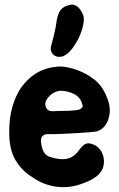

<svg xmlns="http://www.w3.org/2000/svg" viewBox="-20 -793 508 818"><path d="M331.1 -736.3C331.1 -737.3 330.1 -738.3 330.1 -738.3C317.4 -762.7 303.7 -773.4 285.2 -773.4C282.2 -773.4 278.3 -772.5 274.4 -771.5C252 -765.6 241.2 -755.9 233.4 -743.2C226.6 -729.5 221.7 -712.9 219.7 -692.4C218.8 -678.7 201.2 -607.4 200.2 -605.5C195.3 -592.8 194.3 -582 199.2 -571.3C204.1 -561.5 210.9 -555.7 219.7 -552.7C223.6 -551.8 227.5 -550.8 232.4 -550.8C237.3 -550.8 242.2 -551.8 247.1 -552.7C269.5 -561.5 285.2 -581.1 297.9 -600.6C318.4 -631.8 332 -667 335.9 -696.3C336.9 -700.2 336.9 -704.1 336.9 -708C337.9 -717.8 335.9 -727.5 331.1 -736.3ZM155.3 -183.6C154.3 -199.2 152.3 -210.9 170.9 -219.7C173.8 -220.7 179.7 -221.7 184.6 -221.7C227.5 -219.7 380.9 -229.5 392.6 -233.4C424.8 -242.2 441.4 -274.4 445.3 -300.8C451.2 -322.3 446.3 -352.5 436.5 -376C416 -429.7 388.7 -450.2 364.3 -466.8C324.2 -494.1 254.9 -516.6 214.8 -507.8C147.5 -501 94.7 -460.9 60.5 -405.3C25.4 -341.8 19.5 -281.2 19.5 -233.4C19.5 -220.7 19.5 -209 20.5 -196.3C24.4 -162.1 32.2 -128.9 52.7 -100.6C69.3 -74.2 94.7 -51.8 122.1 -35.2C175.8 2 248 15.6 316.4 -5.9C374 -24.4 431.6 -52.7 421.9 -118.2C418 -145.5 401.4 -169.9 374 -178.7C304.7 -205.1 333 -79.1 191.4 -125C167 -132.8 158.2 -159.2 155.3 -183.6ZM226.6 -320.3C219.7 -319.3 210.9 -319.3 201.2 -319.3H200.2C181.6 -319.3 172.9 -336.9 172.9 -349.6C172.9 -373 206.1 -406.2 239.3 -406.2C251 -406.2 262.7 -404.3 275.4 -400.4C301.8 -392.6 322.3 -378.9 330.1 -350.6C331.1 -347.7 332 -344.7 332 -342.8C332 -333 324.2 -327.1 308.6 -324.2C281.2 -320.3 253.9 -320.3 226.6 -320.3Z"/></svg>

Font: Day Care
Style: Regular
Weight: 400
Designer: Noponies
Version: Version 1.000;PS 001.000;hotconv 1.0.88;makeotf.lib2.5.64775